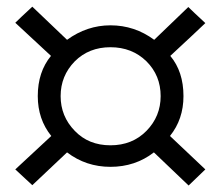

<svg xmlns="http://www.w3.org/2000/svg" viewBox="-20 -658 670 583"><path d="M26.4 -143.6Q53.7 -168.9 135.7 -245.1Q94.7 -295.9 94.7 -366.2Q94.7 -439.5 134.8 -488.3Q98.6 -521.5 26.4 -588.9Q39.1 -601.6 78.1 -637.7Q104.5 -612.3 183.6 -537.1Q244.1 -581.1 315.4 -581.1Q388.7 -581.1 448.2 -537.1Q482.4 -570.3 551.8 -636.7Q564.5 -624 603.5 -587.9Q577.1 -562.5 497.1 -488.3Q537.1 -440.4 537.1 -366.2Q537.1 -295.9 496.1 -245.1Q532.2 -210.9 603.5 -143.6Q590.8 -131.8 552.7 -94.7Q526.4 -120.1 447.3 -195.3Q390.6 -151.4 315.4 -151.4Q241.2 -151.4 183.6 -195.3Q148.4 -162.1 78.1 -95.7Q65.4 -107.4 26.4 -143.6ZM164.1 -366.2Q164.1 -304.7 207 -260.7Q249 -216.8 315.4 -216.8Q381.8 -216.8 424.8 -260.7Q467.8 -304.7 467.8 -366.2Q467.8 -428.7 424.8 -471.7Q380.9 -514.6 315.4 -514.6Q250 -514.6 207 -471.7Q164.1 -427.7 164.1 -366.2Z"/></svg>

Font: Gothic A1
Style: Regular
Weight: 400
Designer: HanYang I&C Co.,Ltd.
Version: Version 2.50